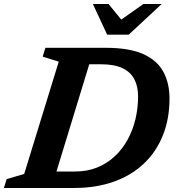

<svg xmlns="http://www.w3.org/2000/svg" viewBox="-44 -936 878 956"><path d="M329 -82Q390.5 -82 440.2 -102.2Q490 -122.5 528 -158.2Q566 -194 591.8 -241.2Q617.5 -288.5 630.5 -343.2Q643.5 -398 643.5 -455.5Q643.5 -506.5 624.5 -542.2Q605.5 -578 565 -597Q524.5 -616 459 -616H325L340 -698H482Q599 -698 668.5 -667Q738 -636 769 -579.2Q800 -522.5 800 -445Q800 -344.5 767.2 -262.5Q734.5 -180.5 672.8 -121.8Q611 -63 522.8 -31.5Q434.5 0 324 0H126.5L162.5 -82ZM248.5 -629 168.5 -654 182 -698H425.5L212 0H-24.5L-11 -44L76.5 -70ZM761 -916 597 -763.5H489.5L418.5 -916H496.5L570 -826H542L670 -916Z"/></svg>

Font: Newsreader 9pt SemiBold
Style: Italic
Weight: 600
Italic angle: -17°
Designer: Hugues Gentile
Foundry: Production Type
Version: Version 1.003